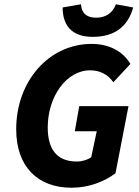

<svg xmlns="http://www.w3.org/2000/svg" viewBox="-20 -869 654 901"><path d="M316 12C398 12 472 -18 522 -56L583 -371H352L331 -253H434L408 -131C391 -119 365 -111 341 -111C243 -111 204 -173 204 -271C204 -415 291 -539 403 -539C446 -539 485 -522 512 -483L592 -569C556 -630 490 -663 410 -663C210 -663 56 -489 56 -262C56 -89 155 12 316 12ZM415 -696C516 -696 580 -743 605 -834L524 -849C508 -807 475 -786 432 -786C388 -786 363 -805 360 -849L274 -834C274 -757 310 -696 415 -696Z"/></svg>

Font: Source Sans Pro
Style: Bold Italic
Weight: 700
Italic angle: -11°
Designer: Paul D. Hunt
Foundry: Adobe Systems Incorporated
Version: Version 3.006;hotconv 1.0.111;makeotfexe 2.5.65597